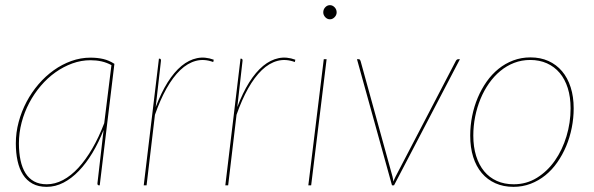

<svg xmlns="http://www.w3.org/2000/svg" viewBox="-20 -720 2308 746"><path d="M367.5 0H364.5Q360.5 0 359.5 -2.2Q358.5 -4.5 358.5 -7L382.5 -215Q363.5 -166.5 339 -125.8Q314.5 -85 286.2 -55.8Q258 -26.5 226.5 -10.2Q195 6 161.5 6Q129 6 106.2 -6.5Q83.5 -19 69.2 -41.5Q55 -64 48.2 -95Q41.5 -126 41.5 -163Q41.5 -205 52.5 -246Q63.5 -287 83 -324Q102.5 -361 129.5 -392.5Q156.5 -424 188.8 -447Q221 -470 257.2 -483Q293.5 -496 331.5 -496Q358.5 -496 381 -490.8Q403.5 -485.5 424.5 -472ZM161.5 -4Q193.5 -4 224.8 -20.5Q256 -37 284.5 -68Q313 -99 338.5 -142.8Q364 -186.5 385 -241.5L413 -467Q394.5 -477 374.5 -481.5Q354.5 -486 331.5 -486Q295.5 -486 261 -473.5Q226.5 -461 195.5 -439Q164.5 -417 138.5 -386.5Q112.5 -356 93.5 -320Q74.5 -284 64 -244Q53.5 -204 53.5 -163Q53.5 -126.5 59.8 -97.2Q66 -68 79 -47.2Q92 -26.5 112.5 -15.2Q133 -4 161.5 -4Z M538.5 0 597.5 -492H599.5Q603.5 -492 604.5 -489.8Q605.5 -487.5 605.5 -485L585 -304Q606 -359.5 631.2 -399.8Q656.5 -440 685.2 -463.8Q714 -487.5 745.5 -494Q777 -500.5 810.5 -488L808.5 -479Q773.5 -492 741.2 -483.5Q709 -475 680.5 -447.8Q652 -420.5 627.2 -376.5Q602.5 -332.5 582 -274L549.5 0Z M855.5 0 914.5 -492H916.5Q920.5 -492 921.5 -489.8Q922.5 -487.5 922.5 -485L902 -304Q923 -359.5 948.2 -399.8Q973.5 -440 1002.2 -463.8Q1031 -487.5 1062.5 -494Q1094 -500.5 1127.5 -488L1125.5 -479Q1090.5 -492 1058.2 -483.5Q1026 -475 997.5 -447.8Q969 -420.5 944.2 -376.5Q919.5 -332.5 899 -274L866.5 0Z M1249 -490 1189 0H1178L1238 -490ZM1288 -672Q1288 -661.5 1280 -653.2Q1272 -645 1262 -645Q1251.5 -645 1243.8 -653.2Q1236 -661.5 1236 -672Q1236 -683.5 1243.8 -691.8Q1251.5 -700 1262 -700Q1272 -700 1280 -691.8Q1288 -683.5 1288 -672Z M1511 0H1503L1367 -490H1373Q1377 -490 1378.5 -487.8Q1380 -485.5 1381 -483L1505 -34Q1506 -29 1507 -24.2Q1508 -19.5 1508.5 -14.5Q1510 -19 1512.2 -23.8Q1514.5 -28.5 1517 -34L1751 -483Q1754.5 -490 1761 -490H1767Z M1976 -4Q2025.5 -4 2066.2 -29.2Q2107 -54.5 2136 -96Q2165 -137.5 2181 -190.5Q2197 -243.5 2197 -299Q2197 -343 2186 -377.8Q2175 -412.5 2154.5 -436.8Q2134 -461 2105 -474Q2076 -487 2040 -487Q2007 -487 1977.8 -475.8Q1948.5 -464.5 1924 -444.2Q1899.5 -424 1880 -396.2Q1860.5 -368.5 1847 -335.8Q1833.5 -303 1826.2 -266.8Q1819 -230.5 1819 -193Q1819 -149 1830 -114Q1841 -79 1861.2 -54.5Q1881.5 -30 1910.5 -17Q1939.5 -4 1976 -4ZM1975 6Q1936 6 1904.8 -8Q1873.5 -22 1851.8 -47.8Q1830 -73.5 1818.5 -110.2Q1807 -147 1807 -193Q1807 -231.5 1814.5 -269Q1822 -306.5 1836.2 -340.2Q1850.5 -374 1870.8 -402.8Q1891 -431.5 1917 -452.5Q1943 -473.5 1974.2 -485.2Q2005.5 -497 2041 -497Q2080 -497 2111 -483Q2142 -469 2163.8 -443.2Q2185.5 -417.5 2197.2 -381Q2209 -344.5 2209 -299Q2209 -261 2201.5 -223.5Q2194 -186 2179.8 -152Q2165.5 -118 2145.2 -89Q2125 -60 2099 -39Q2073 -18 2041.8 -6Q2010.5 6 1975 6Z"/></svg>

Font: Lato Hairline
Style: Italic
Weight: 100
Italic angle: -7°
Designer: Lukasz Dziedzic
Foundry: tyPoland Lukasz Dziedzic
Version: Version 2.007; 2014-02-27